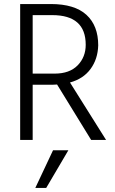

<svg xmlns="http://www.w3.org/2000/svg" viewBox="-20 -694 571 952"><path d="M209 238H155L243 51H319ZM244 -274H142V0H80V-674H232Q350 -674 408.5 -620.5Q467 -567 467 -469Q465 -401 429 -352Q393 -303 327 -285L506 0H432L263 -275Q257 -274 244 -274ZM239 -619H142V-329H251Q325 -329 365 -370Q405 -411 405 -472Q405 -619 239 -619Z"/></svg>

Font: Hind Kochi Light
Style: Regular
Weight: 300
Designer: Dhruvi Tolia
Foundry: Indian Type Foundry
Version: Version 0.702;PS 1.0;hotconv 1.0.81;makeotf.lib2.5.63406